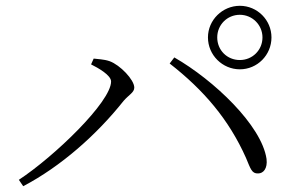

<svg xmlns="http://www.w3.org/2000/svg" viewBox="-20 -733 1040 662"><path d="M807 -494C867 -494 916 -543 916 -604C916 -664 867 -713 807 -713C747 -713 697 -664 697 -604C697 -543 747 -494 807 -494ZM45 -113 60 -91C190 -159 314 -269 406 -385C424 -406 443 -414 443 -431C443 -458 394 -509 358 -522C338 -529 316 -529 303 -531L294 -511C318 -499 363 -474 363 -452C363 -382 168 -194 45 -113ZM870 -135C888 -135 903 -152 899 -185C882 -301 717 -457 581 -535L565 -514C683 -422 769 -321 828 -189C844 -151 848 -134 870 -135ZM807 -526C763 -526 729 -560 729 -604C729 -647 763 -682 807 -682C850 -682 885 -647 885 -604C885 -560 850 -526 807 -526Z"/></svg>

Font: Source Han Serif CN Light
Style: Regular
Weight: 300
Designer: Ryoko NISHIZUKA 西塚涼子 (kana & ideographs); Frank Grießhammer (Latin, Greek & Cyrillic); Wenlong ZHANG 张文龙 (bopomofo); San
Foundry: Adobe
Version: Version 2.003;hotconv 1.1.1;makeotfexe 2.6.0